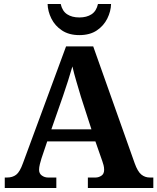

<svg xmlns="http://www.w3.org/2000/svg" viewBox="-20 -948 793 968"><path d="M4 0V-53H16Q43 -53 61.5 -67Q80 -81 96 -126L313 -714H450L659 -125Q674 -83 692.5 -68Q711 -53 735 -53H753V0H423V-53H462Q477 -53 491 -62Q505 -71 505 -92Q505 -104 502 -115.5Q499 -127 496 -135L461 -235H218L189 -149Q185 -137 181 -120.5Q177 -104 177 -92Q177 -73 191 -63Q205 -53 222 -53H264V0ZM239 -296H441L388 -460Q378 -494 365.5 -536Q353 -578 345 -613Q336 -581 323 -540.5Q310 -500 298 -465ZM379.9 -771Q328 -771 292.5 -794.5Q257 -818 239 -854.5Q221 -891 220 -928H286Q294 -892 318.5 -876Q343 -860 380 -860Q417 -860 441.5 -876Q466 -892 474 -928H540Q539 -891 521 -854.5Q503 -818 468 -794.5Q433 -771 379.9 -771Z"/></svg>

Font: Noto Naskh Arabic UI
Style: Regular
Weight: 400
Designer: Monotype Design Team, David Williams, Mohamad Dakak and Nizar Qandah
Foundry: Monotype Imaging Inc.
Version: Version 2.014